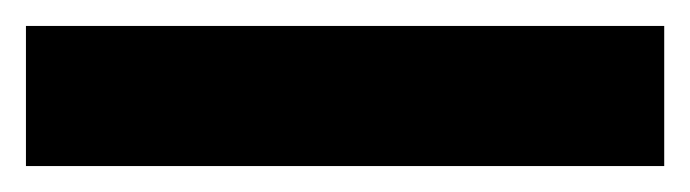

<svg xmlns="http://www.w3.org/2000/svg" viewBox="-22 50 532 148"><path d="M490 178V70H-2V178Z"/></svg>

Font: Noto Sans Lao ExtraBold
Style: Regular
Weight: 800
Designer: Monotype Design Team
Foundry: Monotype Imaging Inc.
Version: Version 2.003